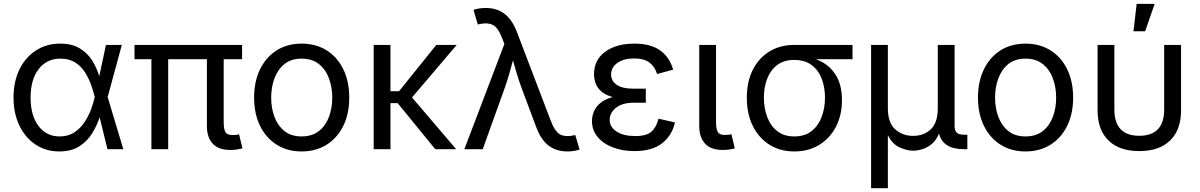

<svg xmlns="http://www.w3.org/2000/svg" viewBox="-20 -781 6279 1005"><path d="M290.5 11.7Q220.2 11.7 166 -24.4Q111.8 -60.5 81.3 -124.3Q50.8 -188 50.8 -270.5Q50.8 -354 81.8 -417.5Q112.8 -481 168 -516.8Q223.1 -552.7 294.4 -552.7Q357.4 -552.7 398.7 -527.1Q439.9 -501.5 463.9 -462.2Q487.8 -422.9 499.5 -381.8L534.7 -545.9H617.7L543.5 -272.9L625.5 0H542.5L501.5 -167.5Q488.3 -125.5 463.1 -84.2Q438 -43 396 -15.6Q354 11.7 290.5 11.7ZM476.1 -272.9 475.6 -274.4Q469.2 -300.3 457.8 -334Q446.3 -367.7 426.5 -399.9Q406.7 -432.1 375 -453.1Q343.3 -474.1 296.9 -474.1Q224.6 -474.1 182.4 -419.4Q140.1 -364.7 140.1 -270Q140.1 -176.8 181.4 -121.8Q222.7 -66.9 292 -66.9Q337.4 -66.9 369.6 -88.4Q401.9 -109.9 423.3 -142.8Q444.8 -175.8 457.3 -210.4Q469.7 -245.1 475.6 -271.5Z M1185.1 3.9Q1123.5 3.9 1093.3 -29.1Q1063 -62 1063 -121.1V-471.2H860.4V0H772.5V-471.2H684.1V-545.9H1247.1V-471.2H1150.9V-143.1Q1150.9 -105 1159.9 -89.6Q1168.9 -74.2 1196.3 -74.2Q1210.4 -74.2 1217.8 -75.2Q1225.1 -76.2 1231.4 -78.1L1249 -4.4Q1238.3 -1.5 1221.4 1.2Q1204.6 3.9 1185.1 3.9Z M1558.6 11.7Q1484.4 11.7 1428.5 -23.4Q1372.6 -58.6 1341.3 -122.1Q1310.1 -185.5 1310.1 -269.5Q1310.1 -355 1341.3 -418.7Q1372.6 -482.4 1428.5 -517.6Q1484.4 -552.7 1558.6 -552.7Q1633.3 -552.7 1689.5 -517.6Q1745.6 -482.4 1776.9 -418.7Q1808.1 -355 1808.1 -269.5Q1808.1 -185.5 1776.9 -122.1Q1745.6 -58.6 1689.5 -23.4Q1633.3 11.7 1558.6 11.7ZM1558.6 -66.9Q1613.8 -66.9 1649.4 -95.2Q1685.1 -123.5 1702.1 -169.7Q1719.2 -215.8 1719.2 -269.5Q1719.2 -323.7 1702.1 -370.4Q1685.1 -417 1649.4 -445.6Q1613.8 -474.1 1558.6 -474.1Q1503.9 -474.1 1468.8 -445.6Q1433.6 -417 1416.5 -370.6Q1399.4 -324.2 1399.4 -269.5Q1399.4 -215.8 1416.5 -169.7Q1433.6 -123.5 1468.8 -95.2Q1503.9 -66.9 1558.6 -66.9Z M2023.9 -545.9V-303.7H2068.8L2263.7 -545.9H2370.6L2136.7 -271L2367.7 0H2258.3L2061.5 -241.2H2023.9V0H1936V-545.9Z M2410.6 0 2620.1 -550.8 2608.9 -580.1Q2586.4 -638.2 2558.8 -651.1Q2531.2 -664.1 2489.7 -654.8L2481 -652.8L2458.5 -729Q2466.8 -732.9 2484.9 -736.1Q2502.9 -739.3 2522.9 -739.3Q2579.6 -739.3 2620.1 -709.2Q2660.6 -679.2 2686 -612.8L2863.3 -147.9Q2885.3 -90.3 2913.1 -76.7Q2940.9 -63 2982.4 -72.3L2991.2 -74.2L3013.7 1.5Q3005.9 4.9 2988.5 8.3Q2971.2 11.7 2949.2 11.7Q2893.1 11.7 2852.5 -18.3Q2812 -48.3 2787.1 -114.7L2709 -323.7Q2695.3 -360.8 2685.1 -395.5Q2674.8 -430.2 2665 -464.8Q2655.8 -430.7 2645.8 -395.3Q2635.7 -359.9 2623 -323.7L2506.8 0Z M3301.3 9.8Q3237.8 9.8 3187.3 -9.8Q3136.7 -29.3 3107.7 -64.7Q3078.6 -100.1 3078.6 -147.5Q3078.6 -170.4 3087.6 -194.8Q3096.7 -219.2 3120.4 -240.2Q3144 -261.2 3187 -272.9Q3147 -284.2 3126 -303.7Q3105 -323.2 3097.2 -346.4Q3089.4 -369.6 3089.4 -392.1Q3089.4 -467.8 3147.9 -510.3Q3206.5 -552.7 3299.8 -552.7Q3385.7 -552.7 3435.5 -517.1Q3485.4 -481.4 3503.4 -416.5L3419.4 -393.6Q3408.2 -431.6 3379.9 -453.4Q3351.6 -475.1 3299.3 -475.1Q3244.6 -475.1 3211.7 -451.7Q3178.7 -428.2 3178.7 -390.6Q3178.7 -357.9 3207.8 -337.4Q3236.8 -316.9 3294.9 -316.9H3360.4V-243.2H3294.9Q3237.8 -243.2 3204.6 -217Q3171.4 -190.9 3171.4 -153.3Q3171.4 -115.7 3207.8 -92.3Q3244.1 -68.8 3305.2 -68.8Q3363.8 -68.8 3389.9 -92Q3416 -115.2 3426.8 -159.7L3513.2 -140.1Q3497.6 -71.3 3445.3 -30.8Q3393.1 9.8 3301.3 9.8Z M3762.7 3.9Q3701.2 3.9 3670.7 -29.1Q3640.1 -62 3640.1 -121.1V-545.9H3728V-143.1Q3728 -105.5 3737.1 -90.1Q3746.1 -74.7 3773.4 -74.7Q3787.6 -74.7 3794.9 -75.7Q3802.2 -76.7 3808.6 -78.6L3826.2 -4.4Q3814.5 -1 3797.4 1.5Q3780.3 3.9 3762.7 3.9Z M4137.7 11.7Q4063.5 11.7 4007.3 -23.7Q3951.2 -59.1 3920.2 -122.3Q3889.2 -185.5 3889.2 -269.5Q3889.2 -353.5 3920.4 -415.5Q3951.7 -477.5 4007.6 -511.7Q4063.5 -545.9 4137.7 -545.9H4442.4V-471.2H4250.5Q4314 -448.2 4350.6 -394.8Q4387.2 -341.3 4387.2 -256.8Q4387.2 -179.2 4356 -118.4Q4324.7 -57.6 4268.6 -22.9Q4212.4 11.7 4137.7 11.7ZM4137.7 -467.3Q4083 -467.3 4047.9 -440.4Q4012.7 -413.6 3995.6 -368.7Q3978.5 -323.7 3978.5 -269.5Q3978.5 -215.8 3995.6 -169.4Q4012.7 -123 4047.9 -95Q4083 -66.9 4137.7 -66.9Q4192.9 -66.9 4228.5 -95.2Q4264.2 -123.5 4281.2 -169.7Q4298.3 -215.8 4298.3 -269.5Q4298.3 -323.7 4281.2 -368.7Q4264.2 -413.6 4228.5 -440.4Q4192.9 -467.3 4137.7 -467.3Z M4539.6 204.1V-545.9H4627.4V-214.8Q4627.4 -138.2 4666 -104Q4704.6 -69.8 4759.8 -69.8Q4815.4 -69.8 4852.1 -104.2Q4888.7 -138.7 4888.7 -214.8V-545.9H4976.6V-123.5Q4976.6 -96.7 4988.3 -86.2Q5000 -75.7 5029.3 -75.7H5043.5V0H5025.9Q4916 0 4895 -82Q4880.9 -46.9 4857.2 -27.3Q4833.5 -7.8 4807.4 0Q4781.2 7.8 4759.3 7.8Q4728 7.8 4689.2 -9.3Q4650.4 -26.4 4627.4 -73.7V204.1Z M5347.7 11.7Q5273.4 11.7 5217.5 -23.4Q5161.6 -58.6 5130.4 -122.1Q5099.1 -185.5 5099.1 -269.5Q5099.1 -355 5130.4 -418.7Q5161.6 -482.4 5217.5 -517.6Q5273.4 -552.7 5347.7 -552.7Q5422.4 -552.7 5478.5 -517.6Q5534.7 -482.4 5565.9 -418.7Q5597.2 -355 5597.2 -269.5Q5597.2 -185.5 5565.9 -122.1Q5534.7 -58.6 5478.5 -23.4Q5422.4 11.7 5347.7 11.7ZM5347.7 -66.9Q5402.8 -66.9 5438.5 -95.2Q5474.1 -123.5 5491.2 -169.7Q5508.3 -215.8 5508.3 -269.5Q5508.3 -323.7 5491.2 -370.4Q5474.1 -417 5438.5 -445.6Q5402.8 -474.1 5347.7 -474.1Q5293 -474.1 5257.8 -445.6Q5222.7 -417 5205.6 -370.6Q5188.5 -324.2 5188.5 -269.5Q5188.5 -215.8 5205.6 -169.7Q5222.7 -123.5 5257.8 -95.2Q5293 -66.9 5347.7 -66.9Z M5943.4 9.8Q5838.9 9.8 5782 -45.9Q5725.1 -101.6 5725.1 -204.1V-545.9H5813V-208.5Q5813 -70.3 5943.4 -70.3Q6073.7 -70.3 6073.7 -208.5V-545.9H6162.1V-204.1Q6162.1 -101.6 6105.2 -45.9Q6048.3 9.8 5943.4 9.8ZM5913.1 -617.2 5929.7 -760.7H6023.9L5974.1 -617.2Z"/></svg>

Font: Inter
Style: Regular
Weight: 400
Designer: Rasmus Andersson
Foundry: rsms
Version: Version 4.001;git-9221beed3